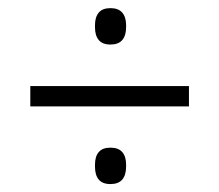

<svg xmlns="http://www.w3.org/2000/svg" viewBox="-20 -548 539 472"><path d="M444.5 -286.5H54.5V-336.5H444.5ZM251.5 -95.5Q232 -95.5 222.8 -106.5Q213.5 -117.5 213.5 -138.5V-143Q213.5 -163.5 222.8 -174.2Q232 -185 251.5 -185Q271 -185 280.5 -174.2Q290 -163.5 290 -143V-138.5Q290 -117.5 280.5 -106.5Q271 -95.5 251.5 -95.5ZM251.5 -438.5Q232 -438.5 222.8 -449.5Q213.5 -460.5 213.5 -481V-486Q213.5 -506 222.8 -517Q232 -528 251.5 -528Q271 -528 280.5 -517Q290 -506 290 -486V-481Q290 -460.5 280.5 -449.5Q271 -438.5 251.5 -438.5Z"/></svg>

Font: Anek Kannada Medium Light
Style: Regular
Weight: 300
Version: Version 1.003